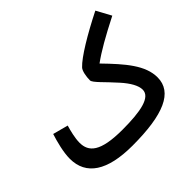

<svg xmlns="http://www.w3.org/2000/svg" viewBox="-168 -927 1160 1160"><g transform="rotate(-45 412.5 -347.0)"><path d="M356 21C622 21 755 -37 755 -164C755 -267 676 -358 566 -471C626 -515 707 -561 825 -621L774 -715C637 -646 517 -574 475 -529C460 -514 453 -471 453 -440C453 -419 511 -370 571 -302C614 -254 639 -210 639 -175C639 -110 537 -90 381 -90C191 -90 142 -141 142 -218C142 -257 155 -308 165 -342L67 -368C51 -318 32 -247 32 -191C32 -52 141 21 356 21Z"/></g></svg>

Font: Noto Sans Arabic UI Cn SmBd
Style: Regular
Weight: 600
Width: 3
Designer: Monotype Design Team, Nadine Chahine and Nizar Qandah
Foundry: Monotype Imaging Inc.
Version: Version 2.010